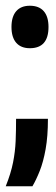

<svg xmlns="http://www.w3.org/2000/svg" viewBox="-40 -520 196 669"><path d="M-20 129Q-2 84 5.5 46Q13 8 14.5 -28.5Q16 -65 16 -106H127Q127 -45 119 -0.5Q111 44 98.5 75.5Q86 107 73 129ZM64 -352Q33 -352 16.5 -371Q0 -390 0 -426Q0 -462 16.5 -481Q33 -500 64 -500Q96 -500 112.5 -481Q129 -462 129 -426Q129 -352 64 -352Z"/></svg>

Font: Bricolage Grotesque Condensed SemiBold
Style: Regular
Weight: 600
Width: 3
Designer: Mathieu Triay
Foundry: Atelier Triay
Version: Version 1.000;gftools[0.9.30]